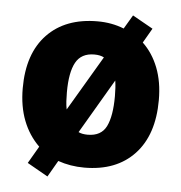

<svg xmlns="http://www.w3.org/2000/svg" viewBox="-49 -696 708 749"><g transform="rotate(5 305.0 -321.5)"><path d="M571 -329Q571 -192 500 -116.5Q429 -41 304 -41Q249 -41 201 -58L164 6L83 -40L122 -107Q81 -147 59.5 -202.5Q38 -258 38 -329Q38 -465 109.5 -539.5Q181 -614 307 -614Q362 -614 410 -595L442 -649L522 -604L489 -547Q528 -510 549.5 -455Q571 -400 571 -329ZM211 -328Q211 -309 212 -292.5Q213 -276 216 -261L343 -476Q328 -484 305 -484Q254 -484 232.5 -445Q211 -406 211 -328ZM399 -329Q399 -346 398 -361.5Q397 -377 395 -390L270 -177Q284 -170 306 -170Q359 -170 379 -210.5Q399 -251 399 -329Z"/></g></svg>

Font: Noto Sans Tamil UI SemiCondensed Black
Style: Regular
Weight: 900
Width: 4
Designer: Jelle Bosma - Monotype Design Team
Foundry: Monotype Imaging Inc.
Version: Version 2.004; ttfautohint (v1.8.4.7-5d5b)